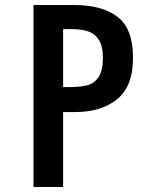

<svg xmlns="http://www.w3.org/2000/svg" viewBox="-20 -745 640 765"><path d="M113.5 -725H275.5Q386.5 -725 448.2 -678Q510 -631 510 -515Q510 -400.5 446.5 -349.5Q383 -298.5 279.5 -298.5H231.5V0H113.5ZM390 -516Q390 -561 374 -586Q358 -611 330.8 -620Q303.5 -629 265 -629H231.5V-398H254Q299.5 -398 327.2 -405Q355 -412 372.5 -437.5Q390 -463 390 -516Z"/></svg>

Font: JuliaMono SemiBold
Style: Regular
Weight: 600
Monospace: yes
Designer: cormullion
Foundry: corm
Version: Version 0.055; ttfautohint (v1.8.4)